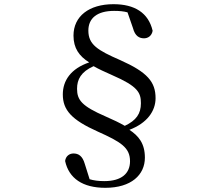

<svg xmlns="http://www.w3.org/2000/svg" viewBox="-20 -776 1040 917"><path d="M522 -756C405 -756 331 -698 331 -606C331 -546 358 -508 406 -478C318 -448 280 -391 280 -325C280 -251 321 -204 446 -148C558 -98 601 -71 601 -6C601 52 561 89 478 89C450 89 428 86 408 80L385 7C374 -32 354 -43 331 -43C312 -43 294 -31 291 -7C309 76 375 121 483 121C607 121 672 59 672 -23C672 -91 642 -127 598 -156C683 -188 723 -246 723 -307C723 -385 684 -431 554 -489C446 -536 402 -563 402 -630C402 -689 444 -724 525 -724C551 -724 571 -722 589 -717L615 -642C625 -603 646 -593 668 -593C687 -593 705 -605 709 -629C689 -715 623 -756 522 -756ZM576 -175C550 -190 523 -203 484 -220C371 -269 348 -298 348 -352C348 -397 367 -433 427 -460C453 -445 478 -434 516 -417C638 -364 653 -334 653 -283C653 -233 631 -201 576 -175Z"/></svg>

Font: Source Han Serif CN Medium
Style: Regular
Weight: 500
Designer: Ryoko NISHIZUKA 西塚涼子 (kana & ideographs); Frank Grießhammer (Latin, Greek & Cyrillic); Wenlong ZHANG 张文龙 (bopomofo); San
Foundry: Adobe
Version: Version 2.002;hotconv 1.1.0;makeotfexe 2.6.0